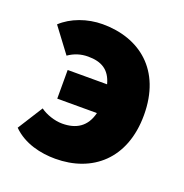

<svg xmlns="http://www.w3.org/2000/svg" viewBox="-101 -603 674 705"><g transform="rotate(20 236.0 -250.0)"><path d="M188 12C332 12 440 -78 440 -250C440 -426 328 -512 184 -512C124 -512 64 -490 26 -454L98 -358C121 -374 146 -382 174 -382C226 -382 260 -363 274 -310H120V-198H275C261 -141 222 -118 168 -118C138 -118 104 -130 82 -146L20 -48C66 -2 132 12 188 12Z"/></g></svg>

Font: Source Sans Pro Black
Style: Regular
Weight: 900
Designer: Paul D. Hunt
Foundry: Adobe Systems Incorporated
Version: Version 3.006;hotconv 1.0.111;makeotfexe 2.5.65597